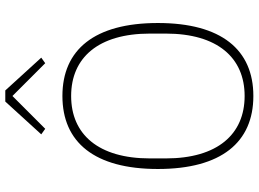

<svg xmlns="http://www.w3.org/2000/svg" viewBox="-146 -820 978 726"><g transform="rotate(-90 343.0 -457.0)"><path d="M343 12C168 12 67 -109 67 -349C67 -589 168 -710 343 -710C518 -710 619 -589 619 -349C619 -109 518 12 343 12ZM343 -21C488 -21 579 -124 579 -319V-379C579 -574 488 -677 343 -677C198 -677 107 -574 107 -379V-319C107 -124 198 -21 343 -21ZM364 -926 488 -790 467 -775 343 -899 219 -775 198 -790 322 -926Z"/></g></svg>

Font: Plexus Sans ExtraLight
Style: Regular
Weight: 250
Version: Version 2.001;PS 002.001;hotconv 1.0.70;makeotf.lib2.5.58329